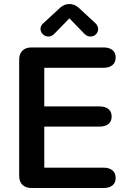

<svg xmlns="http://www.w3.org/2000/svg" viewBox="-20 -943 629 963"><path d="M76.2 -61V-644Q76.2 -672.9 92.5 -689Q108.9 -705.1 138.2 -705.1H499Q527.8 -705.1 543.9 -692.1Q560.1 -679.2 560.1 -654.5Q560.1 -629.9 543.9 -616.5Q527.8 -603 499 -603H202.1V-409.2H479Q507.8 -409.2 523.9 -396Q540 -382.8 540 -358.4Q540 -334 523.9 -321Q507.8 -308.1 479 -308.1H202.1V-102.1H499Q527.8 -102.1 543.9 -88.6Q560.1 -75.2 560.1 -50.5Q560.1 -25.9 543.9 -12.9Q527.8 0 499 0H138.2Q108.9 0 92.5 -16.1Q76.2 -32.2 76.2 -61ZM199.2 -828.1 282.2 -904.8Q303.2 -922.9 328.1 -922.9Q353 -922.9 374 -904.8L457 -828.1Q472.2 -814 472.2 -797.9Q472.2 -781.7 461.2 -770.8Q450.2 -759.8 433.6 -759.8Q417 -759.8 402.8 -773.9L328.1 -851.1L252.9 -773.9Q239.3 -759.8 222.7 -759.8Q206.1 -759.8 194.6 -771.5Q183.1 -783.2 183.1 -799.1Q183.1 -814.9 199.2 -828.1Z"/></svg>

Font: Nunito-Bold
Style: Bold
Weight: 700
Designer: Vernon Adams
Foundry: newtypography
Version: Version 3.000